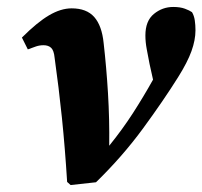

<svg xmlns="http://www.w3.org/2000/svg" viewBox="-20 -523 582 552"><path d="M173 0Q167 -97 158 -184.5Q149 -272 137 -357Q135 -378 127 -385.5Q119 -393 105 -393Q94 -393 83.5 -389.5Q73 -386 60 -381L43 -415Q87 -459 121 -479Q155 -499 186 -499Q229 -499 251 -474Q273 -449 278 -399Q286 -329 290.5 -254.5Q295 -180 294 -104Q332 -151 362 -197.5Q392 -244 420 -294L410 -339Q406 -360 402 -381Q398 -402 398 -421Q398 -463 422.5 -483Q447 -503 478 -503Q498 -503 511.5 -498Q525 -493 532 -488Q538 -478 540 -464.5Q542 -451 542 -436Q542 -408 530.5 -376Q519 -344 492 -301Q450 -234 391 -153.5Q332 -73 256 1L183 9Z"/></svg>

Font: Source Serif Pro
Style: Bold Italic
Weight: 700
Italic angle: -12°
Designer: Frank Grießhammer
Foundry: Adobe Systems Incorporated
Version: Version 3.001;hotconv 1.0.111;makeotfexe 2.5.65597